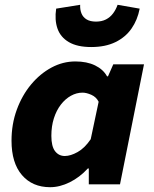

<svg xmlns="http://www.w3.org/2000/svg" viewBox="-20 -768 640 800"><path d="M189 12Q115 12 71.5 -38.5Q28 -89 28 -182Q28 -251 50 -311Q72 -371 109.5 -416Q147 -461 194.5 -486.5Q242 -512 294 -512Q342 -512 376 -495.5Q410 -479 426 -450H430L452 -500H580L480 0H350V-66H346Q312 -29 270.5 -8.5Q229 12 189 12ZM250 -118Q274 -118 303.5 -134.5Q333 -151 358 -188L391 -344Q381 -364 360.5 -373Q340 -382 324 -382Q299 -382 275.5 -369Q252 -356 233.5 -332Q215 -308 204.5 -275Q194 -242 194 -202Q194 -158 209.5 -138Q225 -118 250 -118ZM360 -572Q302 -572 267 -592.5Q232 -613 219.5 -649Q207 -685 214 -732L314 -748Q313 -728 319.5 -712Q326 -696 341 -687Q356 -678 380 -678Q404 -678 421.5 -687Q439 -696 451 -712Q463 -728 470 -748L562 -732Q553 -685 528 -649Q503 -613 461 -592.5Q419 -572 360 -572Z"/></svg>

Font: Source Code Pro ExtraLight Black
Style: Italic
Weight: 900
Italic angle: -11°
Monospace: yes
Version: Version 1.016;hotconv 1.0.116;makeotfexe 2.5.65601